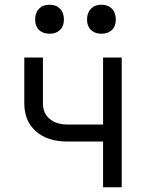

<svg xmlns="http://www.w3.org/2000/svg" viewBox="-20 -794 640 814"><path d="M417 0V-194H265Q181 -194 132 -237.5Q83 -281 83 -356V-550H162V-356Q162 -314 190.5 -290Q219 -266 268 -266H417V-550H496V0ZM410 -651Q382 -651 365.5 -667Q349 -683 349 -711Q349 -740 365.5 -757Q382 -774 410 -774Q438 -774 454.5 -757Q471 -740 471 -711Q471 -683 454.5 -667Q438 -651 410 -651ZM190 -651Q162 -651 145.5 -667Q129 -683 129 -711Q129 -740 145.5 -757Q162 -774 190 -774Q218 -774 234.5 -757Q251 -740 251 -711Q251 -683 234.5 -667Q218 -651 190 -651Z"/></svg>

Font: JetBrains Mono NL Light
Style: Regular
Weight: 300
Monospace: yes
Designer: Philipp Nurullin, Konstantin Bulenkov
Foundry: JetBrains
Version: Version 2.305; ttfautohint (v1.8.4.7-5d5b)